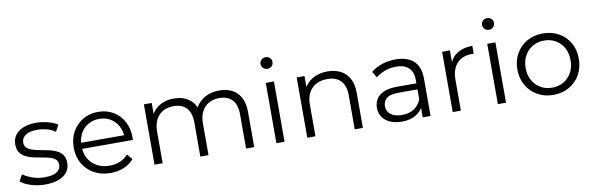

<svg xmlns="http://www.w3.org/2000/svg" viewBox="-50 -1192 5077 1646"><g transform="rotate(-10 2488.5 -368.5)"><path d="M240 5Q175 5 117 -13.5Q59 -32 26 -60L58 -116Q90 -92 140 -74.5Q190 -57 245 -57Q320 -57 353 -80.5Q386 -104 386 -143Q386 -172 367.5 -188.5Q349 -205 319 -213.5Q289 -222 252 -228Q215 -234 178.5 -242Q142 -250 112 -265.5Q82 -281 63.5 -308Q45 -335 45 -380Q45 -423 69 -457Q93 -491 139.5 -510.5Q186 -530 253 -530Q304 -530 355 -516.5Q406 -503 439 -481L408 -424Q373 -448 333 -458.5Q293 -469 253 -469Q182 -469 148.5 -444.5Q115 -420 115 -382Q115 -352 133.5 -335Q152 -318 182.5 -308.5Q213 -299 249.5 -293Q286 -287 322.5 -278.5Q359 -270 389.5 -255.5Q420 -241 438.5 -214.5Q457 -188 457 -145Q457 -99 431.5 -65.5Q406 -32 357.5 -13.5Q309 5 240 5Z M810 5Q728 5 666 -29.5Q604 -64 569 -124.5Q534 -185 534 -263Q534 -341 567.5 -401Q601 -461 659.5 -495.5Q718 -530 791 -530Q865 -530 922.5 -496.5Q980 -463 1013 -402.5Q1046 -342 1046 -263Q1046 -258 1045.5 -252.5Q1045 -247 1045 -241H588V-294H1007L979 -273Q979 -330 954.5 -374.5Q930 -419 888 -444Q846 -469 791 -469Q737 -469 694 -444Q651 -419 627 -374Q603 -329 603 -271V-260Q603 -200 629.5 -154.5Q656 -109 703.5 -83.5Q751 -58 812 -58Q860 -58 901.5 -75Q943 -92 973 -127L1013 -81Q978 -39 925.5 -17Q873 5 810 5Z M1191 0V-525H1259V-383L1248 -408Q1272 -465 1325.5 -497.5Q1379 -530 1452 -530Q1529 -530 1583 -491.5Q1637 -453 1653 -376L1625 -387Q1648 -451 1706.5 -490.5Q1765 -530 1847 -530Q1911 -530 1958.5 -505.5Q2006 -481 2032.5 -431Q2059 -381 2059 -305V0H1988V-298Q1988 -381 1948.5 -423.5Q1909 -466 1837 -466Q1783 -466 1743.5 -443.5Q1704 -421 1682.5 -378.5Q1661 -336 1661 -276V0H1590V-298Q1590 -381 1550 -423.5Q1510 -466 1438 -466Q1385 -466 1345 -443.5Q1305 -421 1283.5 -378.5Q1262 -336 1262 -276V0Z M2252 0V-525H2323V0ZM2288 -641Q2266 -641 2251 -656Q2236 -671 2236 -692Q2236 -713 2251 -727.5Q2266 -742 2288 -742Q2310 -742 2325 -728Q2340 -714 2340 -693Q2340 -671 2325.5 -656Q2311 -641 2288 -641Z M2521 0V-525H2589V-381L2578 -408Q2603 -465 2658 -497.5Q2713 -530 2789 -530Q2853 -530 2901.5 -505.5Q2950 -481 2977.5 -431Q3005 -381 3005 -305V0H2934V-298Q2934 -381 2892.5 -423.5Q2851 -466 2776 -466Q2720 -466 2678.5 -443.5Q2637 -421 2614.5 -378.5Q2592 -336 2592 -276V0Z M3526 0V-116L3523 -135V-329Q3523 -396 3485.5 -432Q3448 -468 3374 -468Q3323 -468 3277 -451Q3231 -434 3199 -406L3167 -459Q3207 -493 3263 -511.5Q3319 -530 3381 -530Q3483 -530 3538.5 -479.5Q3594 -429 3594 -326V0ZM3345 5Q3286 5 3242.5 -14.5Q3199 -34 3176 -68.5Q3153 -103 3153 -148Q3153 -189 3172.5 -222.5Q3192 -256 3236.5 -276.5Q3281 -297 3356 -297H3537V-244H3358Q3282 -244 3252.5 -217Q3223 -190 3223 -150Q3223 -105 3258 -78Q3293 -51 3356 -51Q3416 -51 3459.5 -78.5Q3503 -106 3523 -158L3539 -109Q3519 -57 3469.5 -26Q3420 5 3345 5Z M3787 0V-525H3855V-382L3848 -407Q3870 -467 3922 -498.5Q3974 -530 4051 -530V-461Q4047 -461 4043 -461.5Q4039 -462 4035 -462Q3952 -462 3905 -411.5Q3858 -361 3858 -268V0Z M4180 0V-525H4251V0ZM4216 -641Q4194 -641 4179 -656Q4164 -671 4164 -692Q4164 -713 4179 -727.5Q4194 -742 4216 -742Q4238 -742 4253 -728Q4268 -714 4268 -693Q4268 -671 4253.5 -656Q4239 -641 4216 -641Z M4663 5Q4587 5 4526.5 -29.5Q4466 -64 4431 -124.5Q4396 -185 4396 -263Q4396 -342 4431 -402Q4466 -462 4526 -496Q4586 -530 4663 -530Q4741 -530 4801.5 -496Q4862 -462 4896.5 -402Q4931 -342 4931 -263Q4931 -185 4896.5 -124.5Q4862 -64 4801 -29.5Q4740 5 4663 5ZM4663 -58Q4720 -58 4764 -83.5Q4808 -109 4833.5 -155.5Q4859 -202 4859 -263Q4859 -325 4833.5 -371Q4808 -417 4764 -442.5Q4720 -468 4664 -468Q4608 -468 4564 -442.5Q4520 -417 4494 -371Q4468 -325 4468 -263Q4468 -202 4494 -155.5Q4520 -109 4564 -83.5Q4608 -58 4663 -58Z"/></g></svg>

Font: Montserrat Thin
Style: Regular
Weight: 400
Version: Version 9.000